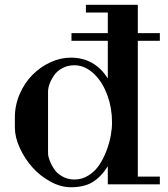

<svg xmlns="http://www.w3.org/2000/svg" viewBox="-20 -768 702 800"><path d="M274.9 12.2Q232.9 12.2 189.7 -11.5Q146.5 -35.2 114.5 -71.3Q82.5 -107.4 62.3 -151.9Q42 -196.3 42 -235.8V-279.8Q42 -329.6 62 -376Q82 -422.4 114.5 -455.3Q147 -488.3 189.2 -508.1Q231.4 -527.8 274.9 -527.8Q374.5 -527.8 429.2 -440.9V-598.1H277.8V-629.9H429.2V-715.8H337.9V-748H554.2V-629.9H646V-598.1H554.2V-32.2H646V0H429.2V-75.2Q401.4 -31.2 366.2 -9.5Q331.1 12.2 274.9 12.2ZM180.2 -129.9Q180.2 -117.7 186.5 -100.3Q192.9 -83 204.8 -64.5Q216.8 -45.9 239.5 -33Q262.2 -20 290 -20Q321.8 -20 348.9 -37.1Q376 -54.2 393.6 -80.6Q411.1 -106.9 423.6 -139.6Q436 -172.4 441.4 -202.4Q446.8 -232.4 446.8 -257.8Q446.8 -316.9 428.2 -368.9Q409.7 -420.9 377.9 -454.1Q337.4 -496.1 290 -496.1Q262.7 -496.1 240.5 -484.4Q218.3 -472.7 205.8 -454.8Q193.4 -437 186.8 -419.2Q180.2 -401.4 180.2 -386.2Z"/></svg>

Font: Fin Serif Display
Style: Italic
Weight: 400
Designer: J. Blake Harris
Version: Version 1.006;FEAKit 1.0